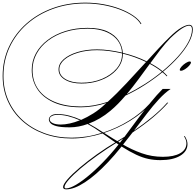

<svg xmlns="http://www.w3.org/2000/svg" viewBox="-61 -903 1472 1446"><path d="M1073 -130H1081L1074 -122Q1011 -50 918.5 7Q826 64 723 98Q790 141 860 182.5Q930 224 1006 251Q1082 278 1166 278Q1249 278 1296 251Q1343 224 1343 176Q1343 151 1325 124L1330 121Q1351 154 1351 182Q1351 237 1296 270Q1241 303 1147 303Q1100 303 1057 294Q1014 285 965.5 262.5Q917 240 855.5 201Q794 162 711 102Q653 120 594 130Q535 140 479 140Q366 140 271 105Q176 70 106 7Q36 -56 -2.5 -142.5Q-41 -229 -41 -331Q-41 -449 6 -549.5Q53 -650 137.5 -725Q222 -800 335.5 -841.5Q449 -883 582 -883Q651 -883 718 -871Q785 -859 842.5 -837Q900 -815 942.5 -786Q985 -757 1004 -724L999 -721Q980 -754 938.5 -782Q897 -810 840 -831.5Q783 -853 716.5 -865Q650 -877 582 -877Q450 -877 337.5 -836Q225 -795 141.5 -721Q58 -647 11.5 -547.5Q-35 -448 -35 -331Q-35 -230 3 -145Q41 -60 110 2.5Q179 65 273 99.5Q367 134 479 134Q535 134 592 125Q649 116 705 98L702 96Q651 59 599 31Q566 43 532 49.5Q498 56 464 56Q396 56 362.5 46.5Q329 37 318 23Q307 9 307 -4Q307 -18 322.5 -31Q338 -44 370 -44Q417 -44 461.5 -32Q506 -20 550 0Q596 -20 642 -49Q688 -78 730 -118Q735 -122 740 -127Q690 -111 642 -103Q594 -95 549 -95Q423 -95 341 -133Q259 -171 218.5 -234.5Q178 -298 178 -376Q178 -444 209.5 -501.5Q241 -559 298 -602Q355 -645 431.5 -669Q508 -693 598 -693Q691 -693 748.5 -666Q806 -639 833.5 -596Q861 -553 864 -505Q960 -482 1044 -441Q1090 -492 1133.5 -538.5Q1177 -585 1215 -622Q1268 -674 1305 -695Q1342 -716 1363 -716Q1391 -716 1391 -682Q1391 -638 1362.5 -584.5Q1334 -531 1283.5 -474.5Q1233 -418 1167 -363Q1185 -348 1199 -332L1195 -328Q1181 -344 1162 -359Q1101 -309 1030 -263.5Q959 -218 884 -183Q857 -151 828.5 -122Q800 -93 770 -68Q694 -4 607 28Q635 43 662.5 60Q690 77 717 95Q819 62 910 6Q1001 -50 1066 -122ZM1222 -616Q1185 -578 1147.5 -529.5Q1110 -481 1071 -427Q1124 -399 1163 -367Q1228 -421 1278.5 -477Q1329 -533 1357 -585.5Q1385 -638 1385 -682Q1385 -710 1363 -710Q1343 -710 1308.5 -688Q1274 -666 1222 -616ZM184 -376Q184 -291 228 -229.5Q272 -168 354 -134.5Q436 -101 549 -101Q597 -101 647.5 -110Q698 -119 750 -136Q818 -197 892.5 -277Q967 -357 1039 -436Q957 -476 864 -499Q864 -497 864 -494Q864 -448 839.5 -408Q815 -368 772.5 -338Q730 -308 673.5 -291Q617 -274 553 -274Q476 -274 428 -303Q380 -332 380 -380Q380 -423 418.5 -457Q457 -491 522.5 -511Q588 -531 670 -531Q715 -531 762.5 -524.5Q810 -518 858 -507Q852 -590 783 -638.5Q714 -687 598 -687Q509 -687 433.5 -663.5Q358 -640 302 -598Q246 -556 215 -499Q184 -442 184 -376ZM386 -380Q386 -335 432 -307.5Q478 -280 553 -280Q638 -280 707 -309Q776 -338 817 -386.5Q858 -435 858 -494Q858 -498 858 -501Q810 -512 762.5 -518.5Q715 -525 670 -525Q590 -525 525.5 -505.5Q461 -486 423.5 -453.5Q386 -421 386 -380ZM1067 -422Q1026 -366 982.5 -307Q939 -248 893 -193Q964 -228 1032 -271.5Q1100 -315 1158 -363Q1120 -394 1067 -422ZM396 35Q427 35 464 27Q501 19 541 3Q445 -39 371 -38Q346 -38 329.5 -29Q313 -20 313 -6Q313 13 336 24Q359 35 396 35ZM1199 -122Q1154 -72 1090.5 -18.5Q1027 35 937 95Q894 151 848.5 208Q803 265 754 317Q661 416 579 469.5Q497 523 438 523Q414 523 414 506Q414 486 448 447Q482 408 540 359Q598 310 669.5 259Q741 208 816 164Q847 146 877 127Q881 122 885 116Q928 58 976 -6.5Q1024 -71 1072.5 -130.5Q1121 -190 1164 -233H1224Q1181 -204 1136 -155.5Q1091 -107 1044.5 -46Q998 15 948 81Q1024 29 1086 -22.5Q1148 -74 1189 -120L1198 -130H1206ZM425 505Q425 516 436 516Q465 516 512.5 488Q560 460 619.5 409Q679 358 742.5 289.5Q806 221 867 140Q845 154 821 169Q742 218 670.5 269Q599 320 544 367Q489 414 457 450.5Q425 487 425 505ZM1368 -440Q1377 -440 1377 -433Q1377 -423 1363.5 -408Q1350 -393 1332 -381.5Q1314 -370 1301 -370Q1293 -370 1293 -377Q1293 -387 1306.5 -402Q1320 -417 1338 -428.5Q1356 -440 1368 -440Z"/></svg>

Font: Ballet 72pt
Style: Regular
Weight: 400
Designer: Maximiliano R. Sproviero
Foundry: Omnibus-Type
Version: Version 1.100; ttfautohint (v1.8.3)